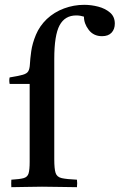

<svg xmlns="http://www.w3.org/2000/svg" viewBox="-20 -775 496 796"><path d="M329 -755Q358 -755 387 -747.5Q416 -740 436 -723Q456 -706 456 -677Q456 -654 442.5 -639.5Q429 -625 403 -625Q368 -625 348 -651Q328 -677 328 -706Q321 -708 313.5 -709.5Q306 -711 296 -711Q249 -711 227 -670Q205 -629 205 -531V-114Q205 -75 210.5 -58Q216 -41 236 -36.5Q256 -32 299 -30Q301 -16 299 1Q265 1 230 0Q195 -1 154 -1Q114 -1 86.5 0Q59 1 27 1Q26 -14 27 -30Q62 -32 78 -36.5Q94 -41 98.5 -56Q103 -71 103 -104V-427H20Q17 -442 20 -454Q57 -460 74.5 -465Q92 -470 97.5 -480Q103 -490 104 -509Q105 -530 109.5 -562.5Q114 -595 129 -631Q144 -667 174 -696Q205 -725 245.5 -740Q286 -755 329 -755Z"/></svg>

Font: Castoro
Style: Regular
Weight: 400
Designer: John Hudson
Foundry: Tiro Typeworks Ltd.
Version: Version 2.04